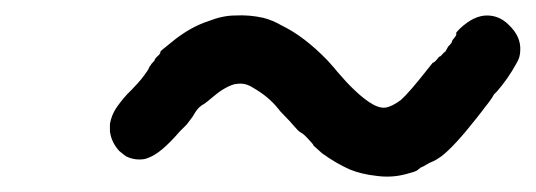

<svg xmlns="http://www.w3.org/2000/svg" viewBox="-20 -328 692 248"><path d="M284 -308Q302 -309 320 -305Q332 -302 344 -295Q373 -281 403 -250Q413 -239 416 -235Q439 -208 457 -196Q469 -188 477.5 -189Q486 -190 498 -199Q509 -209 531 -237Q539 -247 539 -247Q541 -247 545 -252Q547 -255 548 -255Q549 -255 551.5 -258Q554 -261 555 -261L559 -268L560 -269Q564 -273 564 -275Q564 -276 566 -278Q571 -284 569 -285Q569 -286 574 -291Q592 -308 609 -308Q625 -308 637 -296Q653 -281 652 -263Q652 -254 647 -246Q636 -226 622 -210Q619 -207 618 -206Q615 -200 606 -189Q604 -186 596 -176Q567 -139 550 -126Q543 -121 538 -119Q535 -118 531 -115.5Q527 -113 524.5 -112Q522 -111 522 -110.5Q522 -110 521.5 -110Q521 -110 519 -108Q516 -106 504 -103Q485 -98 465 -101Q447 -103 432 -109Q414 -117 396 -130Q394 -132 391 -134.5Q388 -137 386 -139Q384 -141 384.5 -141Q385 -141 379.5 -147Q374 -153 372 -154.5Q370 -156 367.5 -157.5Q365 -159 359.5 -165.5Q354 -172 347.5 -178.5Q341 -185 339 -188Q327 -203 308 -214Q299 -220 291 -220Q286 -220 282 -219Q269 -215 254 -202Q247 -196 244 -194Q236 -190 231 -181Q229 -177 221 -167Q215 -161 212 -158Q187 -129 171 -124Q167 -122 160 -122Q151 -122 143 -126Q140 -128 134 -133Q124 -144 122 -158Q122 -163 122 -168Q124 -179 129.5 -187.5Q135 -196 144 -206Q148 -210 150 -212Q152 -214 157.5 -220Q163 -226 166.5 -231Q170 -236 170 -236Q170 -236 171 -237.5Q172 -239 172.5 -240.5Q173 -242 174 -243Q175 -244 175 -244.5Q175 -245 177.5 -247.5Q180 -250 180 -251Q180 -252 183 -255Q188 -259 187 -261Q187 -262 201 -273Q225 -293 250 -301Q268 -308 284 -308Z"/></svg>

Font: TT2020 Style E
Style: Italic
Weight: 400
Italic angle: -15°
Version: Version 0.2.000